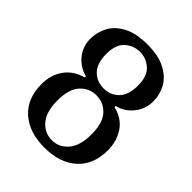

<svg xmlns="http://www.w3.org/2000/svg" viewBox="-201 -821 933 933"><g transform="rotate(45 265.0 -354.5)"><path d="M493 -209Q493 -110 431.5 -55Q370 0 265 0Q160 0 98.5 -55Q37 -110 37 -209Q37 -271 69 -317Q101 -363 163 -380V-388Q114 -400 81.5 -439.5Q49 -479 49 -532Q49 -577 70 -617Q91 -657 139 -683Q187 -709 265 -709Q343 -709 391 -683Q439 -657 460 -617.5Q481 -578 481 -533Q481 -480 448 -439.5Q415 -399 367 -388V-380Q429 -366 461 -319Q493 -272 493 -209ZM265 -51Q315 -51 348.5 -90.5Q382 -130 382 -207Q382 -286 348 -322.5Q314 -359 265 -359Q216 -359 182 -322.5Q148 -286 148 -207Q148 -130 181.5 -90.5Q215 -51 265 -51ZM374 -535Q374 -600 341 -629Q308 -658 265 -658Q222 -658 189 -629Q156 -600 156 -535Q156 -470 187 -438.5Q218 -407 265 -407Q312 -407 343 -438.5Q374 -470 374 -535Z"/></g></svg>

Font: Marmelad for Arash.Academy
Style: Regular
Weight: 400
Designer: Manvel Shmavonyan
Foundry: Cyreal
Version: Version 1.110;Glyphs 3.2 (3202)